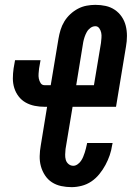

<svg xmlns="http://www.w3.org/2000/svg" viewBox="-20 -763 543 791"><path d="M275 8Q253 8 232 3.5Q211 -1 194 -12Q177 -23 165.5 -40.5Q154 -58 148.5 -78Q143 -98 143.5 -120Q144 -142 148 -164L174 -323H164Q143 -323 123 -327Q103 -331 86 -340.5Q69 -350 57 -365.5Q45 -381 39 -400Q33 -419 33 -439.5Q33 -460 36 -481L42 -515H147L141 -481Q140 -471 139 -460Q138 -449 140 -439Q142 -429 147.5 -420.5Q153 -412 164 -412H189L221 -604Q224 -622 229.5 -640Q235 -658 245 -674.5Q255 -691 269.5 -704.5Q284 -718 301 -727Q318 -736 336.5 -739.5Q355 -743 373 -743Q395 -743 415.5 -738.5Q436 -734 453 -722.5Q470 -711 481.5 -694Q493 -677 498 -657Q503 -637 503 -615Q503 -593 499 -571L458 -323H279L250 -149Q249 -138 248.5 -126.5Q248 -115 251 -104.5Q254 -94 262.5 -87Q271 -80 282 -80Q291 -80 299.5 -86Q308 -92 313.5 -100Q319 -108 322.5 -116.5Q326 -125 329 -134Q332 -143 334 -151.5Q336 -160 338 -169L339 -174H444L442 -165Q439 -144 432 -123.5Q425 -103 414.5 -83.5Q404 -64 389.5 -46Q375 -28 356.5 -15.5Q338 -3 316.5 2.5Q295 8 275 8ZM294 -412H367L396 -586Q397 -596 398 -607Q399 -618 397 -628Q395 -638 389 -646.5Q383 -655 373 -655Q362 -655 352.5 -648Q343 -641 337.5 -631Q332 -621 328.5 -610.5Q325 -600 323 -590Z"/></svg>

Font: Iosevka Term Curly Extrabold
Style: Italic
Weight: 800
Italic angle: -9°
Designer: Belleve Invis
Foundry: Belleve Invis
Version: Version 32.3.0